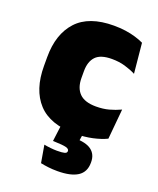

<svg xmlns="http://www.w3.org/2000/svg" viewBox="-133 -588 717 869"><g transform="rotate(20 226.0 -153.0)"><path d="M265.5 13.5Q145 13.5 87 -49.5Q29 -112.5 29 -227V-269.5Q29 -380.5 87 -443.5Q145 -506.5 265 -506.5Q294.5 -506.5 321 -502.8Q347.5 -499 370 -492.2Q392.5 -485.5 410 -477L424 -332.5Q399.5 -345 371 -353.2Q342.5 -361.5 307.5 -361.5Q253.5 -361.5 230.2 -337Q207 -312.5 207 -266.5V-234Q207 -186 232.5 -160.2Q258 -134.5 312.5 -134.5Q346.5 -134.5 374.2 -142Q402 -149.5 429 -162L415.5 -17Q388 -3.5 349 5Q310 13.5 265.5 13.5ZM303.5 -18.5 290 68.5 223.5 34.5Q235.5 33.5 247 33.2Q258.5 33 270 33Q326.5 33 352.5 52.8Q378.5 72.5 378.5 109.5V112.5Q378.5 157.5 345.5 178.8Q312.5 200 248 200Q225 200 204.2 197.5Q183.5 195 167 191.5L152.5 107.5Q167.5 110.5 184 112.2Q200.5 114 215 114Q240 114 251.2 111Q262.5 108 262.5 99V98Q262.5 88.5 247.5 84.2Q232.5 80 185.5 78.5Q185 78.5 184.5 78.5Q184 78.5 183.5 78.5L196 -18.5Z"/></g></svg>

Font: Anek Gujarati Medium ExtraBold
Style: Regular
Weight: 800
Version: Version 1.003